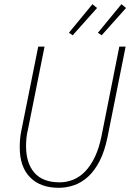

<svg xmlns="http://www.w3.org/2000/svg" viewBox="-20 -882 640 914"><path d="M260 12Q172 12 123 -38Q74 -88 74 -180Q74 -200 75.5 -219Q77 -238 82 -262L162 -660H192L114 -270Q108 -246 106 -226Q104 -206 104 -188Q104 -105 144 -59.5Q184 -14 264 -14Q296 -14 327 -26Q358 -38 384.5 -65Q411 -92 431.5 -134.5Q452 -177 464 -238L548 -660H578L492 -230Q478 -162 454.5 -116Q431 -70 400 -41.5Q369 -13 333 -0.5Q297 12 260 12ZM326 -714 308 -726 420 -862 442 -844ZM464 -714 446 -726 558 -862 580 -844Z"/></svg>

Font: Source Code Pro ExtraLight
Style: Italic
Weight: 200
Italic angle: -11°
Monospace: yes
Designer: Paul D. Hunt, Teo Tuominen
Foundry: Adobe Systems Incorporated
Version: Version 1.050;PS 1.000;hotconv 16.6.51;makeotf.lib2.5.65220